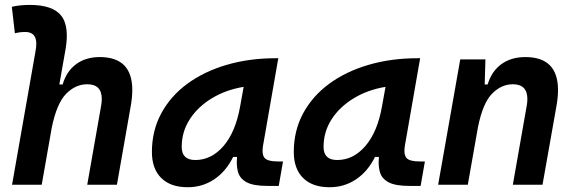

<svg xmlns="http://www.w3.org/2000/svg" viewBox="-20 -763 2384 793"><path d="M340.3 0 397.5 -325.2Q400.4 -341.3 400.4 -354Q400.4 -415 340.3 -415Q292 -415 253.2 -375.7Q214.4 -336.4 193.8 -235.8L152.3 0H29.8L126.5 -550.3Q129.9 -567.9 129.9 -581.5Q129.9 -600.6 123.5 -611.8Q112.8 -630.9 84 -630.9Q61 -630.9 41.5 -625.5L28.8 -734.9Q47.4 -739.3 65.9 -741Q84.5 -742.7 103 -742.7Q197.8 -742.7 232.9 -698.2Q255.9 -668.9 255.9 -615.2Q255.9 -588.4 250 -555.2L225.1 -414.1H238.8Q254.4 -468.3 294.2 -497.8Q334 -527.3 392.1 -527.3Q526.4 -527.3 526.4 -391.1Q526.4 -361.3 520 -325.2L462.9 0Z M754.9 10.3Q684.6 10.3 646 -27.8Q607.4 -65.9 607.4 -135.3Q607.4 -223.1 646 -294.7Q684.6 -366.2 753.7 -417Q822.8 -467.8 916 -495.1Q1009.3 -522.5 1118.2 -522.5H1129.4L1066.4 -161.6Q1064.5 -149.4 1064.5 -140.1Q1064.5 -120.6 1072.8 -110.8Q1085.4 -96.2 1127 -96.2H1148.9L1131.3 4.9H1085.4Q1026.4 4.9 998.3 -10.5Q970.2 -25.9 962.9 -53.2Q958 -71.8 958 -93.3Q958 -103.5 959 -114.7H942.9Q913.1 -54.7 864.5 -22.2Q815.9 10.3 754.9 10.3ZM786.6 -102.1Q853.5 -102.1 903.6 -160.4Q953.6 -218.8 972.2 -325.7L986.3 -404.3Q912.6 -392.1 854.7 -356.9Q796.9 -321.8 763.7 -270.3Q730.5 -218.8 730.5 -156.2Q730.5 -102.1 786.6 -102.1Z M1340.8 10.3Q1270.5 10.3 1231.9 -27.8Q1193.4 -65.9 1193.4 -135.3Q1193.4 -223.1 1231.9 -294.7Q1270.5 -366.2 1339.6 -417Q1408.7 -467.8 1502 -495.1Q1595.2 -522.5 1704.1 -522.5H1715.3L1652.3 -161.6Q1650.4 -149.4 1650.4 -140.1Q1650.4 -120.6 1658.7 -110.8Q1671.4 -96.2 1712.9 -96.2H1734.9L1717.3 4.9H1671.4Q1612.3 4.9 1584.2 -10.5Q1556.2 -25.9 1548.8 -53.2Q1543.9 -71.8 1543.9 -93.3Q1543.9 -103.5 1544.9 -114.7H1528.8Q1499 -54.7 1450.4 -22.2Q1401.9 10.3 1340.8 10.3ZM1372.6 -102.1Q1439.5 -102.1 1489.5 -160.4Q1539.6 -218.8 1558.1 -325.7L1572.3 -404.3Q1498.5 -392.1 1440.7 -356.9Q1382.8 -321.8 1349.6 -270.3Q1316.4 -218.8 1316.4 -156.2Q1316.4 -102.1 1372.6 -102.1Z M1789.6 0 1880.9 -517.6H1984.9L1981.9 -414.1H1994.1Q2010.3 -468.3 2050.5 -497.8Q2090.8 -527.3 2149.9 -527.3Q2284.7 -527.3 2284.7 -391.1Q2284.7 -361.3 2278.3 -325.2L2220.7 0H2098.1L2155.3 -325.2Q2158.2 -341.3 2158.2 -354Q2158.2 -415 2098.1 -415Q2050.8 -415 2012.5 -376.2Q1974.1 -337.4 1954.1 -237.8L1912.1 0Z"/></svg>

Font: CaskaydiaCove NFP SemiBold
Style: Italic
Weight: 600
Italic angle: -10°
Designer: Aaron Bell
Foundry: Saja Typeworks
Version: Version 2111.001; VTT 6.35;Nerd Fonts 3.1.1